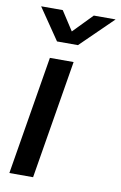

<svg xmlns="http://www.w3.org/2000/svg" viewBox="-84 -784 525 833"><g transform="rotate(10 178.0 -368.0)"><path d="M18.1 0 104.5 -522.5H209L122.6 0ZM123.5 -736.3 178.2 -651.9 260.3 -736.3H356L355.5 -735.4L214.8 -598.1H122.6L28.8 -735.4L29.3 -736.3Z"/></g></svg>

Font: Inter 28pt Medium
Style: Italic
Weight: 500
Italic angle: -9.3988°
Designer: Rasmus Andersson
Foundry: rsms
Version: Version 4.001;git-66647c0bb